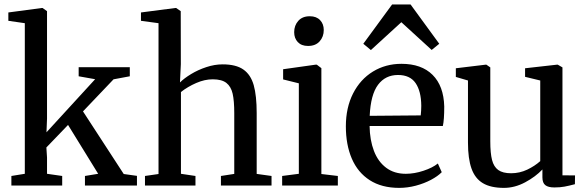

<svg xmlns="http://www.w3.org/2000/svg" viewBox="-20 -856 2710 886"><path d="M32.5 -44 94.5 -54V-749L18.5 -760V-798.5L172 -819H176.5L197 -804.5V-309L194.5 -245.5L419 -490.5L343 -504V-546H579V-504L504 -490L363 -342L551 -53L612 -44.5V0H372V-44L433 -54L294 -279.5L194 -175.5L197 -129V-54L267 -44V0H32.5Z M711.5 -53V-749L630.5 -760V-798.5L788 -819H793L814 -804.5L814.5 -560L810.5 -475.5Q830 -495 861.8 -514.2Q893.5 -533.5 931.8 -546.2Q970 -559 1007.5 -559Q1069 -559 1103 -535.2Q1137 -511.5 1150.8 -463Q1164.5 -414.5 1164.5 -334V-53.5L1233 -44V0H999.5V-44L1061 -53.5V-334Q1061 -391 1053.5 -423.8Q1046 -456.5 1024.8 -473.2Q1003.5 -490 961.5 -490Q924.5 -490 885.5 -473Q846.5 -456 815 -431.5V-54L882 -44V0H649V-44Z M1282 -44 1359 -54V-471.5L1286.5 -489.5V-536.5L1435.5 -557.5H1442L1463 -541.5V-53L1539 -44V0H1282ZM1401 -644Q1371 -644 1354.2 -661.8Q1337.5 -679.5 1337.5 -707.5Q1337.5 -738.5 1356.5 -759.8Q1375.5 -781 1409 -781H1410Q1440 -781 1457 -763.2Q1474 -745.5 1474 -717.5Q1474 -686.5 1455 -665.2Q1436 -644 1402 -644Z M1576 -273Q1576 -359 1609.2 -424.5Q1642.5 -490 1701 -525.8Q1759.5 -561.5 1832.5 -561.5Q1925 -561.5 1976.2 -510.5Q2027.5 -459.5 2030 -364.5Q2030 -302.5 2023.5 -274.5H1685.5Q1686.5 -209.5 1705.5 -159.8Q1724.5 -110 1761.8 -82Q1799 -54 1852.5 -54Q1892 -54 1934.2 -68Q1976.5 -82 2000.5 -101.5L2018.5 -61.5Q2000.5 -43 1969 -26.2Q1937.5 -9.5 1899 0.8Q1860.5 11 1822 11Q1741.5 11 1686.2 -24.5Q1631 -60 1603.5 -124Q1576 -188 1576 -273ZM1921.5 -323.5Q1924 -347 1924 -368Q1923.5 -435 1897.8 -472.5Q1872 -510 1816.5 -510Q1758.5 -510 1724.5 -464.8Q1690.5 -419.5 1686 -321.5ZM1656.5 -654 1789.5 -835.5H1874.5L2007 -654L1972 -625.5L1832 -753.5L1691.5 -625Z M2483 -37.5V-74Q2451.5 -40.5 2403.5 -14.8Q2355.5 11 2305.5 11Q2244.5 11 2208.2 -10.8Q2172 -32.5 2155.8 -78.2Q2139.5 -124 2139.5 -198V-484.5L2083.5 -501V-541L2220.5 -557.5H2224.5L2242.5 -545V-204Q2242.5 -149.5 2250.5 -118Q2258.5 -86.5 2279.2 -71.5Q2300 -56.5 2338.5 -56.5Q2378 -56.5 2413 -73.2Q2448 -90 2473 -112.5V-484.5L2403 -501.5V-541L2549.5 -557.5H2554L2575.5 -545V-47L2633.5 -46.5L2633 -6Q2605 1.5 2584.8 5.2Q2564.5 9 2538 9Q2510 9 2496.5 -1.5Q2483 -12 2483 -37.5Z"/></svg>

Font: Merriweather 12pt
Style: Regular
Weight: 400
Designer: Eben Sorkin
Foundry: Eben Sorkin
Version: Version 2.100